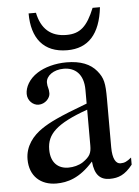

<svg xmlns="http://www.w3.org/2000/svg" viewBox="-50 -704 544 753"><g transform="rotate(-5 222.0 -327.0)"><path d="M343 -664C314 -593 286 -567 232 -567C169 -567 133 -601 120 -664H91C91 -567 136 -507 230 -507C312 -507 360 -558 372 -664ZM442 -66C425 -52 415 -47 399 -47C381 -47 368 -67 368 -113V-304C368 -365 364 -386 340 -415C316 -444 278 -460 222 -460C177 -460 135 -448 107 -430C72 -408 56 -376 56 -350C56 -323 78 -304 99 -304C125 -304 145 -326 145 -345C145 -366 139 -369 139 -387C139 -414 169 -436 209 -436C254 -436 287 -408 287 -346V-292C174 -250 137 -231 107 -211C68 -185 37 -146 37 -94C37 -28 80 10 142 10C185 10 234 -3 287 -63H288C293 -10 315 10 352 10C386 10 412 0 442 -38ZM287 -127C287 -98 281 -84 252 -64C235 -53 214 -48 194 -48C155 -48 125 -72 125 -125C125 -156 135 -180 159 -202C184 -225 225 -246 287 -268Z"/></g></svg>

Font: XITS Math
Style: Regular
Weight: 400
Designer: MicroPress Inc., with final additions and corrections provided by Coen Hoffman, Elsevier (retired)
Version: Version 1.108